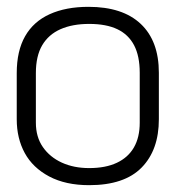

<svg xmlns="http://www.w3.org/2000/svg" viewBox="-20 -532 516 562"><path d="M445 -183V-319Q445 -412 392 -462Q339 -512 239 -512Q173 -512 125.5 -490.5Q78 -469 53.5 -426Q29 -383 29 -318V-183Q29 -127 52.5 -84Q76 -41 124 -15.5Q172 10 241 10Q344 10 394.5 -41.5Q445 -93 445 -183ZM389 -319V-173Q389 -130 372 -100.5Q355 -71 322 -55.5Q289 -40 241 -40Q196 -40 161 -56Q126 -72 105.5 -101.5Q85 -131 85 -173V-318Q85 -368 103.5 -399.5Q122 -431 157 -446.5Q192 -462 241 -462Q291 -462 323.5 -446.5Q356 -431 372.5 -399.5Q389 -368 389 -319Z"/></svg>

Font: AdventPro_ExpandedRegular
Style: ExpandedRegular
Weight: 400
Width: 7
Designer: VivaRado, Andreas Kalpakidis
Foundry: VivaRado, Andreas Kalpakidis
Version: Version 3.000